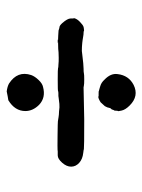

<svg xmlns="http://www.w3.org/2000/svg" viewBox="56 -572 434 587"><g transform="rotate(-90 273.5 -279.0)"><path d="M254 -189Q265 -196 271 -196Q272 -196 272 -195H279Q288 -195 288 -194.5Q288 -194 291 -193.5Q294 -193 296.5 -192Q299 -191 303 -190Q314 -187 323 -177Q343 -158 340 -137Q336 -103 307 -88Q273 -71 244 -100Q231 -113 228.5 -124.5Q226 -136 227 -136Q228 -136 228 -141.5Q228 -147 229 -147.5Q230 -148 231 -152Q232 -156 234 -157Q236 -158 237 -163.5Q238 -169 240 -172Q242 -175 242 -176L253 -188ZM299 -241 202 -239Q114 -239 111 -240Q108 -241 99 -242Q80 -244 68.5 -254.5Q57 -265 57 -279Q57 -293 69 -306.5Q81 -320 91.5 -320Q102 -320 103.5 -320Q105 -320 108.5 -320.5Q112 -321 153 -320.5Q194 -320 195.5 -319.5Q197 -319 202 -318.5Q207 -318 208 -317.5Q209 -317 216 -316.5Q223 -316 226 -316Q239 -314 249 -315Q259 -316 266 -317Q273 -318 273 -318Q273 -318 280 -318Q287 -318 288 -319Q289 -320 323 -320Q357 -320 358.5 -319Q360 -318 366.5 -318Q373 -318 374 -317.5Q375 -317 390 -317Q405 -317 406.5 -317.5Q408 -318 417 -318.5Q426 -319 438 -319L434 -320Q438 -320 440 -320H446L444 -319Q444 -319 457.5 -318.5Q471 -318 473 -317.5Q475 -317 478 -316Q481 -315 481 -315Q481 -315 482 -315Q488 -315 496 -306Q510 -290 510 -280.5Q510 -271 510.5 -271Q511 -271 511 -270Q509 -261 499.5 -252Q490 -243 485.5 -241.5Q481 -240 478 -240Q472 -239 471.5 -240Q471 -241 466 -241Q461 -241 456 -242Q451 -243 443.5 -244Q436 -245 435.5 -245Q435 -245 422.5 -246Q410 -247 400 -245Q368 -241 357 -241Q346 -241 342.5 -240Q339 -239 324 -239Q309 -239 305 -240Q301 -241 299 -241ZM287 -476Q302 -474 311 -469Q351 -443 337 -401Q333 -390 322 -378.5Q311 -367 301 -365Q268 -356 246 -377Q227 -396 227 -419Q227 -451 260 -471L272 -473L277 -474Z"/></g></svg>

Font: TT2020 Style E
Style: Regular
Weight: 400
Version: Version 00.2